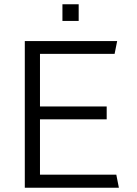

<svg xmlns="http://www.w3.org/2000/svg" viewBox="-20 -878 640 898"><path d="M96 0V-686H528L516 -626H167V-380H479V-320H167V-61H524L536 0ZM272 -780V-858H348V-780Z"/></svg>

Font: Chivo Mono Medium ExtraLight
Style: Regular
Weight: 250
Monospace: yes
Version: Version 1.008